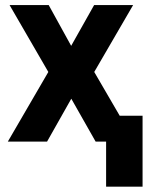

<svg xmlns="http://www.w3.org/2000/svg" viewBox="-20 -548 572 743"><path d="M255.4 -370.6 344.2 -528.3H495.1L344.7 -269.5L501.5 0H350.1L255.9 -166L162.1 0H10.3L167 -269.5L17.1 -528.3H168.5ZM531.7 174.3H390.6V-100.1H531.7Z"/></svg>

Font: RobotoInd
Style: Bold
Weight: 700
Designer: Google
Version: Version 2.001150; 2014